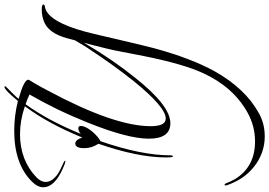

<svg xmlns="http://www.w3.org/2000/svg" viewBox="-202 -532 1165 830"><g transform="rotate(-90 380.0 -117.5)"><path d="M205 445Q132 445 73 398Q19 355 -6 282Q-7 280 -7 276Q-7 271 -4 271Q-2 271 3 279Q5 286 9.5 295Q14 304 20 316Q73 403 183 403Q249 403 307 371Q419 309 479 177Q498 136 516.5 72Q535 8 552 -77Q560 -115 570.5 -172Q581 -229 601 -304L610 -337Q573 -274 535 -218.5Q497 -163 459 -116Q338 37 262 37Q195 37 195 -56Q195 -147 264 -319Q292 -389 322.5 -452Q353 -515 386 -572Q376 -577 365.5 -581Q355 -585 344 -589Q309 -541 277 -481.5Q245 -422 216 -351Q229 -361 240 -361Q250 -361 250 -350Q250 -331 227 -302Q216 -289 205 -279.5Q194 -270 184 -265Q123 -88 123 38Q123 48 118 48Q114 48 114 17Q114 -103 173 -274Q154 -303 154 -335Q154 -374 174 -374Q190 -374 200 -344Q260 -491 335 -592Q274 -613 215 -613Q102 -613 28 -542Q8 -522 8 -503Q8 -478 32 -458Q46 -445 76 -432Q100 -422 100 -418Q100 -417 98 -417Q89 -417 68 -427Q-15 -463 -15 -513Q-15 -537 10 -562Q86 -638 229 -638Q295 -638 358 -622Q406 -680 418 -680Q422 -680 422 -677Q420 -673 418 -672Q402 -656 389 -643Q376 -630 367 -619Q450 -596 450 -577L449 -574L435 -551Q418 -522 401 -489Q249 -205 249 -48Q249 17 282 17Q332 17 445 -123Q480 -167 513.5 -213.5Q547 -260 579 -309Q587 -320 597 -336.5Q607 -353 620 -375L629 -409Q640 -449 657 -473Q674 -497 696 -507Q722 -519 753 -519Q775 -519 775 -512Q775 -507 768 -506Q752 -503 742 -496Q687 -459 648 -293Q620 -172 604.5 -107.5Q589 -43 586 -33Q542 128 486 229Q412 360 308 418Q262 445 205 445Z"/></g></svg>

Font: Love Light
Style: Regular
Weight: 400
Designer: Robert E. Leuschke
Foundry: Robert E. Leuschke
Version: Version 1.010; ttfautohint (v1.8.3)